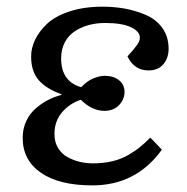

<svg xmlns="http://www.w3.org/2000/svg" viewBox="-20 -541 560 575"><path d="M256.8 14.2Q157.2 14.2 102.5 -23.7Q47.9 -61.5 47.9 -127.9Q47.9 -154.8 58.1 -177.2Q68.4 -199.7 85.7 -215.1Q103 -230.5 122.3 -240.7Q141.6 -251 164.1 -256.8V-258.8Q118.7 -274.9 95.9 -301Q73.2 -327.1 73.2 -372.1Q73.2 -397 85.2 -422.1Q97.2 -447.3 121.3 -470Q145.5 -492.7 188.5 -506.8Q231.4 -521 287.1 -521Q321.3 -521 353 -515.4Q384.8 -509.8 416 -496.6Q447.3 -483.4 466.1 -457.3Q484.9 -431.2 484.9 -395Q484.9 -367.2 469.2 -348.6Q453.6 -330.1 424.8 -330.1Q381.8 -330.1 361.8 -372.1Q383.8 -396.5 391.4 -407.7Q398.9 -418.9 398.9 -428.2Q398.9 -446.8 372.1 -459.5Q345.2 -472.2 294.9 -472.2Q269 -472.2 246.3 -466.1Q223.6 -460 204.6 -447.8Q185.5 -435.5 174.3 -414.6Q163.1 -393.6 163.1 -366.2Q163.1 -296.9 223.1 -279.8Q240.2 -298.3 259.5 -306.2Q278.8 -314 293 -314Q320.3 -314 336.7 -300.5Q353 -287.1 353 -266.1Q353 -243.2 336.4 -226.1Q319.8 -209 293 -209Q255.4 -209 222.2 -242.2Q189.5 -231.9 166.3 -205.3Q143.1 -178.7 143.1 -139.2Q143.1 -115.2 154.1 -97.4Q165 -79.6 182.9 -70.1Q200.7 -60.5 219.5 -56.2Q238.3 -51.8 257.8 -51.8Q289.1 -51.8 315.4 -57.9Q341.8 -64 363 -76.2Q384.3 -88.4 398.4 -99.9Q412.6 -111.3 430.2 -128.9L464.8 -92.8Q387.7 14.2 256.8 14.2Z"/></svg>

Font: Literata Book
Style: Italic
Weight: 400
Italic angle: -3°
Designer: Latin by Veronika Burian and Jose Scaglione. Greek by Irene Vlachou. Cyrillic by Vera Evstafieva
Foundry: TypeTogether
Version: Version 1.003;PS 001.003;hotconv 1.0.88;makeotf.lib2.5.64775